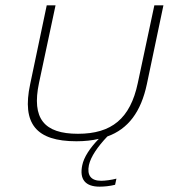

<svg xmlns="http://www.w3.org/2000/svg" viewBox="-20 -520 632 719"><path d="M93 -205C61 -56 116 9 266 9C297 9 325 6 350 0C316 35 294 69 288 99C277 151 299 179 353 179C370 179 391 177 411 172L416 149C397 154 373 157 359 157C321 157 305 137 313 98C320 67 345 30 382 -9C460 -37 508 -101 530 -205L592 -500H558L496 -209C468 -76 398 -19 272 -19C145 -19 98 -76 126 -209L188 -500H155Z"/></svg>

Font: LT Wave Text Thin Italic
Style: Regular
Weight: 100
Designer: Daniel Lyons
Version: Version 2.5 (Glyphs App)